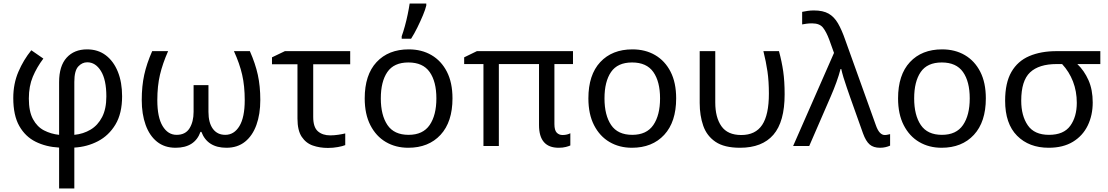

<svg xmlns="http://www.w3.org/2000/svg" viewBox="-20 -825 6262 1085"><path d="M157 -541 225 -494Q188 -445 165.5 -391.5Q143 -338 143 -268Q143 -195 166.5 -151.5Q190 -108 229 -88Q268 -68 314 -63V-361Q314 -452 356.5 -499Q399 -546 472 -546Q534 -546 578 -512.5Q622 -479 646 -419.5Q670 -360 670 -281Q670 -184 632.5 -121.5Q595 -59 533.5 -27Q472 5 400 9V240H314V9Q240 5 181.5 -24Q123 -53 89 -113Q55 -173 55 -271Q55 -352 84 -419.5Q113 -487 157 -541ZM473 -473Q444 -473 422 -449Q400 -425 400 -362V-63Q451 -68 492 -92.5Q533 -117 557 -163.5Q581 -210 581 -280Q581 -374 550.5 -423.5Q520 -473 473 -473Z M1392 -536Q1423 -466 1437 -402Q1451 -338 1451 -260Q1451 -180 1429 -119Q1407 -58 1364.5 -24Q1322 10 1260 10Q1152 10 1118 -80H1113Q1081 10 972 10Q910 10 867.5 -24Q825 -58 803 -119Q781 -180 781 -260Q781 -338 795 -402Q809 -466 840 -536H930Q899 -466 884 -402.5Q869 -339 869 -259Q869 -162 899 -112.5Q929 -63 978 -63Q1028 -63 1051 -100Q1074 -137 1074 -193V-344H1158V-193Q1158 -131 1183 -97Q1208 -63 1253 -63Q1303 -63 1333 -112.5Q1363 -162 1363 -259Q1363 -339 1348.5 -402.5Q1334 -466 1302 -536Z M1959 -536V-462H1750V-164Q1750 -106 1776.5 -83Q1803 -60 1846 -60Q1868 -60 1891.5 -63.5Q1915 -67 1931 -71V-5Q1917 1 1889.5 6Q1862 11 1833 11Q1787 11 1748 -2.5Q1709 -16 1685 -52Q1661 -88 1661 -155V-462H1517V-501L1590 -536Z M2537 -269Q2537 -136 2469.5 -63Q2402 10 2287 10Q2216 10 2160.5 -22.5Q2105 -55 2073 -117.5Q2041 -180 2041 -269Q2041 -402 2108 -474Q2175 -546 2290 -546Q2363 -546 2418.5 -513.5Q2474 -481 2505.5 -419.5Q2537 -358 2537 -269ZM2132 -269Q2132 -174 2169.5 -118.5Q2207 -63 2289 -63Q2370 -63 2408 -118.5Q2446 -174 2446 -269Q2446 -364 2408 -418Q2370 -472 2288 -472Q2206 -472 2169 -418Q2132 -364 2132 -269ZM2250 -606V-620Q2259 -645 2268 -677.5Q2277 -710 2284 -744Q2291 -778 2295 -805H2389V-794Q2384 -772 2370 -738.5Q2356 -705 2338.5 -669.5Q2321 -634 2303 -606Z M3159 -62Q3173 -62 3184.5 -65Q3196 -68 3203 -72V-3Q3195 1 3177.5 5.5Q3160 10 3137 10Q3026 10 3026 -118V-463H2799V0H2712V-463H2603V-501L2675 -536H3218V-463H3113V-124Q3113 -89 3126 -75.5Q3139 -62 3159 -62Z M3801 -269Q3801 -136 3733.5 -63Q3666 10 3551 10Q3480 10 3424.5 -22.5Q3369 -55 3337 -117.5Q3305 -180 3305 -269Q3305 -402 3372 -474Q3439 -546 3554 -546Q3627 -546 3682.5 -513.5Q3738 -481 3769.5 -419.5Q3801 -358 3801 -269ZM3396 -269Q3396 -174 3433.5 -118.5Q3471 -63 3553 -63Q3634 -63 3672 -118.5Q3710 -174 3710 -269Q3710 -364 3672 -418Q3634 -472 3552 -472Q3470 -472 3433 -418Q3396 -364 3396 -269Z M4162 10Q4073 10 4023.5 -23.5Q3974 -57 3954 -114.5Q3934 -172 3934 -243V-536H4022V-246Q4022 -161 4057 -111.5Q4092 -62 4169 -62Q4249 -62 4287 -119Q4325 -176 4325 -296Q4325 -366 4317 -421Q4309 -476 4294 -536H4382Q4398 -477 4406 -421.5Q4414 -366 4414 -292Q4414 -137 4350.5 -63.5Q4287 10 4162 10Z M4462 0 4693 -526 4666 -601Q4650 -644 4631 -668.5Q4612 -693 4569 -693Q4551 -693 4537.5 -691Q4524 -689 4513 -687V-758Q4527 -761 4544 -763.5Q4561 -766 4579 -766Q4631 -766 4662.5 -748Q4694 -730 4715.5 -693Q4737 -656 4757 -598L4930 -116Q4949 -62 4980 -62Q4988 -62 4996.5 -64Q5005 -66 5010 -67V-2Q4999 3 4984.5 6.5Q4970 10 4953 10Q4916 10 4894.5 -8.5Q4873 -27 4857 -71L4784 -276Q4776 -300 4765.5 -329.5Q4755 -359 4746.5 -387.5Q4738 -416 4734 -435H4730Q4721 -400 4706.5 -360Q4692 -320 4675 -281L4553 0Z M5551 -269Q5551 -136 5483.5 -63Q5416 10 5301 10Q5230 10 5174.5 -22.5Q5119 -55 5087 -117.5Q5055 -180 5055 -269Q5055 -402 5122 -474Q5189 -546 5304 -546Q5377 -546 5432.5 -513.5Q5488 -481 5519.5 -419.5Q5551 -358 5551 -269ZM5146 -269Q5146 -174 5183.5 -118.5Q5221 -63 5303 -63Q5384 -63 5422 -118.5Q5460 -174 5460 -269Q5460 -364 5422 -418Q5384 -472 5302 -472Q5220 -472 5183 -418Q5146 -364 5146 -269Z M6155 -246Q6155 -174 6127 -116Q6099 -58 6043.5 -24Q5988 10 5906 10Q5795 10 5727.5 -58Q5660 -126 5660 -256Q5660 -357 5695.5 -418.5Q5731 -480 5796.5 -508Q5862 -536 5951 -536H6198V-463H6068Q6107 -426 6131 -372Q6155 -318 6155 -246ZM5751 -256Q5751 -171 5788 -117Q5825 -63 5908 -63Q5991 -63 6028 -114Q6065 -165 6065 -244Q6065 -309 6043.5 -364.5Q6022 -420 5982 -463H5951Q5851 -463 5801 -416Q5751 -369 5751 -256Z"/></svg>

Font: Noto IKEA Simplified Chinese
Style: Regular
Weight: 400
Designer: Monotype Design Team
Foundry: Monotype Imaging Inc.
Version: Version 1.100